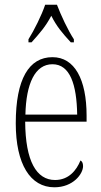

<svg xmlns="http://www.w3.org/2000/svg" viewBox="-20 -786 430 816"><path d="M101 -619V-606H114C148 -644 174 -673 198 -719C221 -673 246 -644 281 -606H294V-619C269 -657 239 -721 222 -766H172C157 -721 125 -657 101 -619ZM211 10C291 10 333 -47 333 -80C333 -94 328 -101 322 -104C305 -62 272 -21 214 -21C135 -21 88 -101 87 -269H348V-294C348 -449 297 -543 203 -543C103 -543 47 -450 47 -262C47 -88 109 10 211 10ZM308 -299H88C91 -431 129 -513 203 -513C278 -513 306 -426 308 -299Z"/></svg>

Font: Noto Serif Sinhala ExtraCondensed ExtraLight
Style: Regular
Weight: 200
Width: 2
Designer: Jelle Bosma - Monotype Design Team
Foundry: Monotype Imaging Inc.
Version: Version 2.007